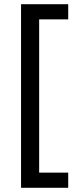

<svg xmlns="http://www.w3.org/2000/svg" viewBox="-20 -734 369 912"><path d="M304 158H80V-714H304V-642H166V86H304Z"/></svg>

Font: Noto Sans Gunjala Gondi
Style: Regular
Weight: 400
Designer: Ek Type
Foundry: Ek Type
Version: Version 1.004